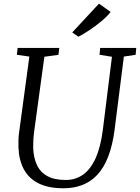

<svg xmlns="http://www.w3.org/2000/svg" viewBox="-20 -1000 751 1030"><path d="M644.5 -696.5 595 -306Q584 -220.5 560.5 -160Q537 -99.5 502 -62.2Q467 -25 421.5 -7.5Q376 10 320.5 10Q239 10 186.2 -16.8Q133.5 -43.5 107.2 -93.2Q81 -143 79 -210.5Q78.5 -229 79 -249Q79.5 -269 82.5 -290L137.5 -696.5L70.5 -706L74.5 -743H298L293.5 -706L218 -695.5L163.5 -296.5Q160 -271 159 -249Q158 -227 158 -206Q160 -154 178 -115.2Q196 -76.5 233.8 -55.5Q271.5 -34.5 333 -34.5Q386 -34.5 426.5 -63.8Q467 -93 493.8 -153.2Q520.5 -213.5 532 -306L580.5 -695.5L514 -706L517.5 -743H711L707.5 -706ZM401 -803 367.5 -826 511 -980.5 573.5 -936Q556 -913 525 -887Q494 -861 460.5 -838.8Q427 -816.5 401 -803Z"/></svg>

Font: Merriweather 36pt Light
Style: Italic
Weight: 300
Italic angle: -7.8°
Version: Version 2.101